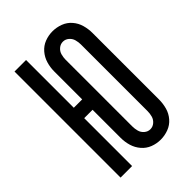

<svg xmlns="http://www.w3.org/2000/svg" viewBox="-221 -838 941 941"><g transform="rotate(-45 250.0 -367.5)"><path d="M323 8Q295 8 269 -2Q243 -12 224.5 -33.5Q206 -55 198 -82Q190 -109 190 -137V-332H132V0H52V-735H132V-404H190V-599Q190 -626 198 -653Q206 -680 224.5 -701.5Q243 -723 269 -733Q295 -743 323 -743Q351 -743 377.5 -733Q404 -723 422.5 -701.5Q441 -680 448.5 -653Q456 -626 456 -599V-137Q456 -109 448.5 -82Q441 -55 422.5 -33.5Q404 -12 377.5 -2Q351 8 323 8ZM323 -64Q340 -64 353.5 -75.5Q367 -87 371.5 -103.5Q376 -120 376 -137V-599Q376 -615 371.5 -631.5Q367 -648 353.5 -659.5Q340 -671 323 -671Q306 -671 292.5 -659.5Q279 -648 274.5 -631.5Q270 -615 270 -599V-137Q270 -120 274.5 -103.5Q279 -87 292.5 -75.5Q306 -64 323 -64Z"/></g></svg>

Font: Iosevka SS08
Style: Regular
Weight: 400
Monospace: yes
Designer: Belleve Invis
Foundry: Belleve Invis
Version: 2.1.0; ttfautohint (v1.8.2)